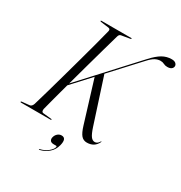

<svg xmlns="http://www.w3.org/2000/svg" viewBox="-212 -861 1143 1210"><g transform="rotate(30 360.0 -255.5)"><path d="M144 -37.5Q142 -28 144.5 -20.8Q147 -13.5 155.5 -12.5L215 -6.5Q220 -6.5 220 -3.5Q220 0 216 0H0Q-5 0 -5 -3Q-5 -7 1 -7.5L55 -13Q71 -14.5 78.5 -36.5Q92 -81.5 110 -144.8Q128 -208 148 -280Q168 -352 187.8 -423.8Q207.5 -495.5 224.5 -558.8Q241.5 -622 252.5 -667Q255.5 -683 240 -685L183 -692.5Q176.5 -693.5 176.5 -697Q176.5 -700 181.5 -700H398.5Q402 -700 402 -697.5Q402 -694.5 396 -693L334 -682.5Q320.5 -680.5 316 -663.5Q302.5 -616.5 283.5 -549Q264.5 -481.5 243.5 -405.5Q222.5 -329.5 202.5 -256.5L551.5 -636Q588 -676 619.2 -694Q650.5 -712 686.5 -712Q706 -712 715.8 -703.5Q725.5 -695 725.5 -684Q725 -671.5 714.8 -663.5Q704.5 -655.5 685 -655.5Q669 -655.5 657.5 -661.8Q646 -668 630.5 -668Q612 -668 592.5 -658Q573 -648 545 -617L364 -420.5L470 -93.5Q484 -51 496.5 -34Q509 -17 526 -17Q544.5 -17 557.5 -38.5Q559 -41.5 561 -41.5Q563.5 -41 561 -36Q538.5 11 484 11Q459 11 443 -7.5Q427 -26 413 -72L320.5 -373L198 -240Q181.5 -180 167.5 -127.2Q153.5 -74.5 144 -37.5ZM310 124.5Q290.5 124.5 283.8 114.2Q277 104 281 89Q285.5 72 297.8 61.5Q310 51 325.5 51Q363.5 51 349 108Q339.5 145 312.5 168.5Q285.5 192 249.5 200Q245 201.5 245 199Q245 196 248 195Q281.5 187.5 304.5 168.5Q327.5 149.5 332 132.5Q333.5 124.5 327 124.5Z"/></g></svg>

Font: Fraunces 144pt S000 Light
Style: Italic
Weight: 300
Italic angle: -16°
Version: Version 1.000; ttfautohint (v1.8.3)